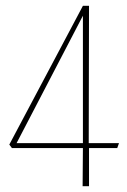

<svg xmlns="http://www.w3.org/2000/svg" viewBox="-20 -640 436 660"><path d="M264 0 265 -131H21L12 -143L265 -620H286L285 -148H389L383 -131H286V0ZM37 -148H265V-586Z"/></svg>

Font: Smooch Sans Thin Thin
Style: Regular
Weight: 250
Version: Version 1.010